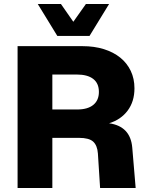

<svg xmlns="http://www.w3.org/2000/svg" viewBox="-20 -941 746 961"><path d="M68 0V-710H393Q452 -710 500 -695Q548 -680 582 -652.5Q616 -625 634.5 -586Q653 -547 653 -499Q653 -433 619 -387.5Q585 -342 526 -324Q633 -309 642 -202L659 0H481L470 -173Q467 -213 446.5 -232Q426 -251 375 -251H242V0ZM242 -393H366Q419 -393 447 -416Q475 -439 475 -481Q475 -524 446.5 -546Q418 -568 364 -568H242ZM169 -921H285L347 -832L410 -921H526L428 -761H267Z"/></svg>

Font: Geist ExtBd
Style: Regular
Weight: 400
Designer: Basement.studio, Andrés Briganti, Mateo Zaragoza
Foundry: Basement.studio, Vercel, Andrés Briganti, Guido Ferreyra, Mateo Zaragoza
Version: Version 1.401